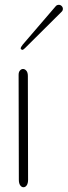

<svg xmlns="http://www.w3.org/2000/svg" viewBox="-20 -785 286 811"><path d="M74.7 -574.2Q73.7 -574.2 70.6 -575.9Q67.4 -577.6 67.4 -580.1Q67.4 -585.9 76.2 -596.7L216.3 -759.8Q221.2 -764.6 228.5 -764.6Q235.4 -764.6 240.5 -759.5Q245.6 -754.4 245.6 -747.6Q245.6 -740.7 240.7 -735.8L85.4 -581.5Q77.6 -574.2 74.7 -574.2ZM58.6 -468.8Q58.6 -481 64.5 -487.3Q70.3 -493.7 77.1 -493.7Q85 -493.7 91.3 -486.3Q97.7 -479 97.7 -463.9V-463.4L98.6 -25.4Q98.6 -10.7 93 -2.4Q87.4 5.9 79.1 5.9Q71.3 5.9 65.4 -2.2Q59.6 -10.3 59.6 -25.9Z"/></svg>

Font: Manjari Thin
Style: Regular
Weight: 100
Designer: Santhosh Thottingal <santhosh.thottingal@gmail.com>
Version: Version 2.000